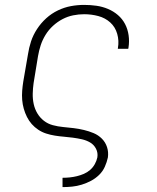

<svg xmlns="http://www.w3.org/2000/svg" viewBox="-20 -558 640 783"><path d="M235 205V167H236Q250 167 264.5 165.5Q279 164 293.5 160.5Q308 157 322 151Q336 145 347.5 135Q359 125 366.5 111.5Q374 98 377 84Q380 65 371.5 48.5Q363 32 347.5 23Q332 14 314 10Q296 6 277.5 3.5Q259 1 240.5 -0.5Q222 -2 203.5 -5Q185 -8 168 -13.5Q151 -19 136 -29Q121 -39 109.5 -52Q98 -65 90 -81Q82 -97 77 -114.5Q72 -132 70.5 -150.5Q69 -169 70.5 -188Q72 -207 75 -226L94 -336Q98 -363 106.5 -389Q115 -415 131 -439.5Q147 -464 168.5 -483.5Q190 -503 216 -515.5Q242 -528 269 -533Q296 -538 323 -538Q349 -538 373.5 -534.5Q398 -531 420.5 -521.5Q443 -512 461 -496.5Q479 -481 490 -460Q501 -439 504.5 -414Q508 -389 504 -364Q504 -363 503.5 -361.5Q503 -360 503 -359H460Q461 -360 461 -361Q461 -362 461 -363Q466 -392 458 -420Q450 -448 429.5 -466.5Q409 -485 381 -492.5Q353 -500 323 -500Q301 -500 278.5 -495.5Q256 -491 235 -480Q214 -469 196 -452.5Q178 -436 165.5 -415.5Q153 -395 146 -373.5Q139 -352 135 -329L117 -219Q114 -198 113.5 -176Q113 -154 117.5 -133.5Q122 -113 132.5 -95.5Q143 -78 159 -65.5Q175 -53 195.5 -47.5Q216 -42 237.5 -40Q259 -38 280 -35.5Q301 -33 322 -28Q343 -23 362 -15Q381 -7 395.5 7.5Q410 22 416.5 42Q423 62 420 84Q416 103 407.5 122Q399 141 384 155.5Q369 170 351 179.5Q333 189 313.5 195Q294 201 274.5 203Q255 205 236 205Z"/></svg>

Font: Iosevka Curly Slab XLtEx
Style: Italic
Weight: 200
Width: 7
Italic angle: -9°
Monospace: yes
Designer: Belleve Invis
Foundry: Belleve Invis
Version: Version 11.1.0; ttfautohint (v1.8.3)